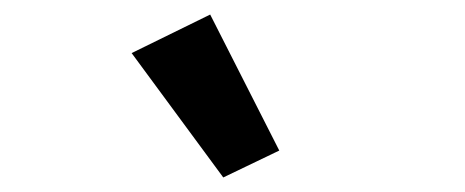

<svg xmlns="http://www.w3.org/2000/svg" viewBox="-20 -825 640 264"><path d="M161 -752 269 -805 364 -618 287 -581Z"/></svg>

Font: IBMPlexSans-SemiBold
Style: Regular
Weight: 600
Designer: Mike Abbink, Paul van der Laan, Pieter van Rosmalen
Foundry: Bold Monday
Version: Version 3.1